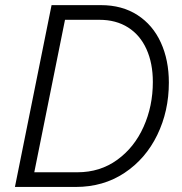

<svg xmlns="http://www.w3.org/2000/svg" viewBox="-20 -740 720 760"><path d="M184.1 -719.7H379.4Q463.4 -719.7 524.2 -680.4Q585 -641.1 616.7 -571.5Q648.4 -502 648.4 -413.1Q648.4 -300.3 602.5 -205.8Q556.6 -111.3 472.9 -55.7Q389.2 0 279.8 0H39.1ZM585 -415.5Q585 -489.7 559.8 -545.4Q534.7 -601.1 487.1 -631.3Q439.5 -661.6 373.5 -661.6H237.3L115.7 -58.1H286.6Q376 -58.1 443.8 -107.2Q511.7 -156.2 548.3 -238Q585 -319.8 585 -415.5Z"/></svg>

Font: Reddit Sans Vanilla Light
Style: Italic
Weight: 300
Italic angle: -11.25°
Designer: Stephen Hutchings
Version: Version 1.013